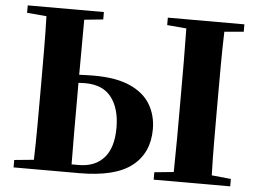

<svg xmlns="http://www.w3.org/2000/svg" viewBox="-52 -814 1186 882"><g transform="rotate(5 541.0 -373.5)"><path d="M41 0V-34.2L130.9 -43Q133.3 -120.1 133.5 -197.3Q133.8 -274.4 133.8 -351.1V-395Q133.8 -473.1 133.5 -550.8Q133.3 -628.4 130.9 -705.1L41 -712.9V-747.1H392.1V-712.9L305.2 -704.1L304.2 -450.2Q318.4 -450.7 335.4 -451.4Q352.5 -452.1 372.1 -452.1Q475.1 -452.1 539.3 -423.3Q603.5 -394.5 633.3 -344.2Q663.1 -293.9 663.1 -230Q663.1 -120.6 585.9 -60.3Q508.8 0 344.2 0ZM304.2 -413.1V-351.1Q304.2 -271.5 304.2 -192.4Q304.2 -113.3 305.2 -37.1H337.9Q413.1 -37.1 454.6 -83.7Q496.1 -130.4 496.1 -222.2Q496.1 -310.5 456.5 -362.3Q417 -414.1 335 -414.1ZM687 -712.9V-747.1H1040V-712.9L951.2 -705.1Q948.7 -628.4 948.5 -550.8Q948.2 -473.1 948.2 -395V-352.1Q948.2 -274.9 948.5 -197.5Q948.7 -120.1 951.2 -43L1040 -34.2V0H687V-34.2L775.9 -43Q777.3 -118.7 777.6 -195.8Q777.8 -272.9 777.8 -351.1V-395Q777.8 -473.1 777.6 -550.5Q777.3 -627.9 775.9 -705.1Z"/></g></svg>

Font: Source Han Serif TW Heavy
Style: Regular
Weight: 900
Designer: Ryoko NISHIZUKA Ë•øÂ°öÊ∂ºÂ≠ê (kana & ideographs); Frank Grie√ühammer (Latin, Greek & Cyrillic); Wenlong ZHANG Âº†ÊñáÈæô 
Foundry: Adobe
Version: Version 2.003;hotconv 1.1.1;makeotfexe 2.6.0